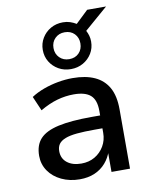

<svg xmlns="http://www.w3.org/2000/svg" viewBox="-91 -895 756 970"><g transform="rotate(-10 286.5 -409.5)"><path d="M240 9Q188 9 146 -11Q104 -31 80.5 -65.5Q57 -100 57 -143Q57 -198 86.5 -230Q116 -262 181 -276.5Q246 -291 353 -291H411V-225H356Q302 -225 265 -221.5Q228 -218 205 -209Q182 -200 171.5 -185.5Q161 -171 161 -149Q161 -111 188.5 -89.5Q216 -68 261 -68Q300 -68 330 -85.5Q360 -103 378 -133.5Q396 -164 396 -202V-315Q396 -371 368.5 -395Q341 -419 283 -419Q240 -419 197.5 -407Q155 -395 109 -368L77 -442Q106 -461 141.5 -474Q177 -487 215.5 -494Q254 -501 291 -501Q358 -501 404 -480Q450 -459 474 -416Q498 -373 498 -304V0H403V-107H407Q396 -73 373 -46.5Q350 -20 316.5 -5.5Q283 9 240 9ZM292 -547Q257 -547 229 -563Q201 -579 184.5 -606Q168 -633 168 -667Q168 -700 184.5 -727.5Q201 -755 229 -771Q257 -787 292 -787Q312 -787 328.5 -781.5Q345 -776 360 -767L424 -828H521L401 -724Q408 -711 412 -697Q416 -683 416 -667Q416 -633 399.5 -606Q383 -579 355 -563Q327 -547 292 -547ZM292 -598Q323 -598 342 -617.5Q361 -637 361 -667Q361 -697 342 -716.5Q323 -736 292 -736Q262 -736 242.5 -716.5Q223 -697 223 -667Q223 -637 242.5 -617.5Q262 -598 292 -598Z"/></g></svg>

Font: NunitoSans_10ptSemiBold
Style: Regular
Weight: 600
Designer: Vernon Adams
Foundry: Vernon Adams
Version: Version 3.101;gftools[0.9.27]